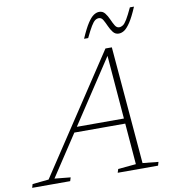

<svg xmlns="http://www.w3.org/2000/svg" viewBox="-160 -995 982 1080"><g transform="rotate(-10 331.0 -455.0)"><path d="M209.5 -265 219 -294.5H531.5L522 -265ZM571.5 -29.5 661 -20.5 655 0H424.5L431 -20.5L533.5 -30L481 -672.5H492L68.5 -29.5L159.5 -20.5L153 0H-64L-58 -20.5L35 -30L478 -700.5H514.5ZM677 -904.5Q653 -848 633.8 -819.2Q614.5 -790.5 598.8 -780.2Q583 -770 567 -770Q547 -770 534.5 -786Q522 -802 513 -822.5Q504 -843 494.8 -859Q485.5 -875 471 -875Q459.5 -875 449.2 -867.8Q439 -860.5 426 -839.2Q413 -818 392.5 -775H369Q393.5 -831.5 412.5 -860.2Q431.5 -889 447.5 -899.2Q463.5 -909.5 479 -909.5Q499 -909.5 511.5 -893.5Q524 -877.5 533 -856.8Q542 -836 551.5 -820.2Q561 -804.5 575 -804.5Q586.5 -804.5 597 -811.5Q607.5 -818.5 620.5 -840Q633.5 -861.5 653.5 -904.5Z"/></g></svg>

Font: Newsreader 9pt ExtraLight
Style: Italic
Weight: 250
Italic angle: -17°
Designer: Hugues Gentile
Foundry: Production Type
Version: Version 1.003